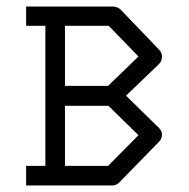

<svg xmlns="http://www.w3.org/2000/svg" viewBox="-20 -617 580 588"><path d="M119 -109V-538H60V-597H326Q337.5 -597 348 -589L468 -464Q476 -456 476 -444Q476 -430 467 -421L366 -324L467 -225Q476 -216 476 -205Q476 -192 467 -183L345 -58Q336 -49 324 -49H60V-109ZM312 -293H179V-109H311L404 -203ZM311 -354 404 -444 313 -538H179V-354Z"/></svg>

Font: ibm3270
Style: Regular
Weight: 400
Monospace: yes
Version: Version 2.0.3